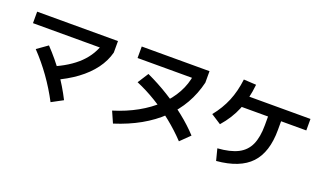

<svg xmlns="http://www.w3.org/2000/svg" viewBox="-82 -1308 3164 1884"><g transform="rotate(20 1500.0 -366.0)"><path d="M384 -268.3Q555.7 -339.3 655.9 -437.2Q756.1 -535 790.4 -665.7L917 -607.4Q893.3 -515.4 832.2 -432.5Q771 -349.7 675.8 -279.5Q580.7 -209.4 453.3 -152.7ZM500.1 62.3Q435.4 -60.7 357.2 -170Q279 -279.4 185.4 -377.7L295.3 -455.7Q395.6 -350.7 475.6 -237.7Q555.6 -124.7 618 -1ZM73 -607.4V-727.3H917V-607.4Z M1096 -66.6Q1230.4 -108 1340.7 -169.5Q1451 -231 1532.9 -309Q1614.7 -387 1664.9 -478.7Q1715 -570.3 1728.7 -671.7L1765.4 -637H1154.3V-757H1862V-637Q1803.3 -390.7 1622.3 -216.7Q1441.3 -42.7 1147.7 50.3ZM1815 -7.7Q1733.7 -93.7 1639.7 -169.4Q1545.7 -245 1443.5 -307.2Q1341.4 -369.4 1236 -413.7L1308.3 -526.3Q1426.7 -471.6 1536.3 -404Q1646 -336.3 1741.5 -260.1Q1837 -184 1912 -102.6Z M2193 -72Q2323.7 -81.3 2402.9 -121.3Q2482 -161.3 2517.9 -240.6Q2553.7 -320 2553.7 -445.3V-598.7H2690V-445.3Q2690 -211.3 2577.6 -91.8Q2465.3 27.7 2224 48.7ZM2031.3 -370.7Q2106.4 -463.7 2148.9 -565.8Q2191.4 -668 2206.7 -795.3L2337 -788Q2321.6 -638 2273.5 -521.2Q2225.3 -404.4 2136 -303ZM2225.3 -535.4V-655.3H2953.3V-535.4Z"/></g></svg>

Font: M PLUS 2 Thin
Style: Regular
Weight: 100
Designer: Coji Morishita
Foundry: UNDERFOREST DESIGN
Version: Version 1.001